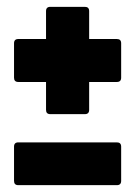

<svg xmlns="http://www.w3.org/2000/svg" viewBox="-20 -541 395 561"><path d="M33.5 0Q21 0 21 -12.5V-112.5Q21 -125 33.5 -125H321.5Q334 -125 334 -112.5V-12.5Q334 0 321.5 0ZM127 -207.5Q114.5 -207.5 114.5 -220V-508.5Q114.5 -521 127 -521H228Q240.5 -521 240.5 -508.5V-220Q240.5 -207.5 228 -207.5ZM33.5 -301.5Q21 -301.5 21 -314V-414.5Q21 -427 33.5 -427H321.5Q334 -427 334 -414.5V-314Q334 -301.5 321.5 -301.5Z"/></svg>

Font: Jaro 24pt
Style: Regular
Weight: 400
Designer: Agyei Archer, Celine Hurka, Mirko Velimirović
Version: Version 1.000